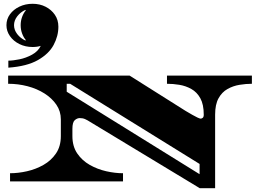

<svg xmlns="http://www.w3.org/2000/svg" viewBox="-20 -957 1364 1013"><path d="M24 -600V-637Q48 -637 82.5 -644Q117 -651 149 -668.5Q181 -686 195 -715Q176 -709 152 -709Q114 -709 82.5 -724.5Q51 -740 32.5 -766.5Q14 -793 14 -824Q14 -856 32.5 -881.5Q51 -907 82.5 -922Q114 -937 152 -937Q190 -937 220.5 -921.5Q251 -906 269.5 -879Q288 -852 288 -816Q288 -767 263 -720Q238 -673 180 -640Q122 -607 24 -600ZM114 -743 116 -746Q104 -760 96.5 -780.5Q89 -801 89 -824Q89 -847 96.5 -867.5Q104 -888 116 -902L114 -905Q88 -893 71 -871Q54 -849 54 -824Q54 -799 71 -777Q88 -755 114 -743ZM1034 36 442 -322Q441 -323 429 -328.5Q417 -334 401 -334Q387 -334 374.5 -323Q362 -312 362 -277V-239Q362 -185 387.5 -147.5Q413 -110 453.5 -87Q494 -64 540.5 -53.5Q587 -43 629 -43V0H33V-43Q76 -43 122.5 -53.5Q169 -64 209.5 -87Q250 -110 275.5 -147.5Q301 -185 301 -239V-327Q301 -370 277.5 -404.5Q254 -439 214.5 -464Q175 -489 125.5 -502Q76 -515 23 -515V-558H664L959 -372Q961 -371 971 -365Q981 -359 995 -351Q1009 -343 1021.5 -337Q1034 -331 1039 -331Q1043 -331 1049 -335Q1055 -339 1055 -352Q1055 -406 1037 -438.5Q1019 -471 989.5 -487.5Q960 -504 926.5 -509.5Q893 -515 861 -515V-558H1309V-515Q1278 -515 1244 -509.5Q1210 -504 1180.5 -487.5Q1151 -471 1133 -438.5Q1115 -406 1115 -352V36ZM1033 -38V-92L350 -515H332V-473Z"/></svg>

Font: Diplomata SC
Style: Regular
Weight: 400
Designer: Eduardo Rodriguez Tunni
Foundry: Eduardo Rodriguez Tunni
Version: Version 1.002; ttfautohint (v1.8.4.7-5d5b);gftools[0.9.23]